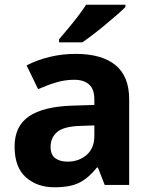

<svg xmlns="http://www.w3.org/2000/svg" viewBox="-20 -786 644 816"><path d="M302 -557Q412 -557 470.5 -509.5Q529 -462 529 -364V0H425L396 -74H392Q357 -30 318 -10Q279 10 211 10Q138 10 90 -32.5Q42 -75 42 -163Q42 -250 103 -291.5Q164 -333 286 -337L381 -340V-364Q381 -407 358.5 -427Q336 -447 296 -447Q256 -447 218 -435.5Q180 -424 142 -407L93 -508Q137 -531 190.5 -544Q244 -557 302 -557ZM323 -251Q251 -249 223 -225Q195 -201 195 -162Q195 -128 215 -113.5Q235 -99 267 -99Q315 -99 348 -127.5Q381 -156 381 -208V-253ZM513 -756Q499 -742 476 -722Q453 -702 426.5 -680Q400 -658 374.5 -638.5Q349 -619 330 -606H231V-619Q247 -638 268.5 -663.5Q290 -689 311 -716.5Q332 -744 346 -766H513Z"/></svg>

Font: Noto Sans NKo Unjoined
Style: Bold
Weight: 700
Designer: Monotype Design Team
Foundry: Monotype Imaging Inc.
Version: Version 2.004